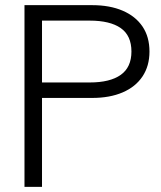

<svg xmlns="http://www.w3.org/2000/svg" viewBox="-20 -725 625 745"><path d="M75 0V-705H338Q406 -705 456 -683.5Q506 -662 533 -622Q560 -582 560 -525Q560 -469 533 -428.5Q506 -388 456 -366.5Q406 -345 338 -345H129V-405H328Q407 -405 448.5 -434.5Q490 -464 490 -525Q490 -587 448.5 -616Q407 -645 328 -645H106L143 -684V0Z"/></svg>

Font: TikTok Sans Light
Style: Regular
Weight: 300
Version: Version 4.000